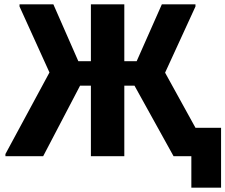

<svg xmlns="http://www.w3.org/2000/svg" viewBox="-20 -720 1039 885"><path d="M553 -438H610L726 -700H881V-690L741 -385L881 -131H999V145H862V0H780L600 -325H553V0H399V-325H349L179 0H5V-10L208 -386L70 -690V-700H226L341 -438H399V-700H553Z"/></svg>

Font: Tilda Sans Extra Bold
Style: Regular
Weight: 800
Designer: ParaType Ltd
Foundry: ParaType Ltd
Version: Version 1.009